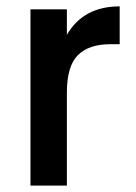

<svg xmlns="http://www.w3.org/2000/svg" viewBox="-20 -580 424 600"><path d="M189 -290V0H75.2V-550.8H189V-471.2Q240.7 -560.1 354 -560.1V-441.9H325.2Q257.8 -441.9 223.4 -407.7Q189 -373.5 189 -290Z"/></svg>

Font: SVN-Poppins Medium
Style: Regular
Weight: 500
Designer: Ninad Kale (Devanagari), Jonny Pinhorn (Latin)
Foundry: Indian Type Foundry
Version: Version 3.002 2017